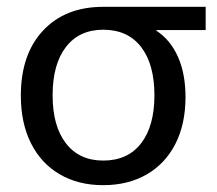

<svg xmlns="http://www.w3.org/2000/svg" viewBox="-20 -528 634 562"><path d="M438 -440V-438Q479 -411 501 -361.5Q523 -312 523 -244Q523 -165 493.5 -107Q464 -49 409.5 -17.5Q355 14 282 14Q209 14 154.5 -18Q100 -50 70.5 -109Q41 -168 41 -248Q41 -369 106 -438.5Q171 -508 282 -508H582V-440ZM134 -249Q134 -159 173 -108.5Q212 -58 282 -58Q354 -58 393 -108.5Q432 -159 432 -249Q432 -340 393 -390.5Q354 -441 282 -441Q212 -441 173 -390.5Q134 -340 134 -249Z"/></svg>

Font: CST
Style: Regular
Weight: 400
Version: Version 1.00